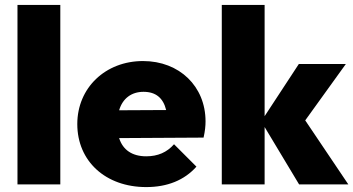

<svg xmlns="http://www.w3.org/2000/svg" viewBox="-20 -749 1435 780"><path d="M51 0H225V-729H51Z M574 11C660 11 729 -17 778 -72L687 -163C658 -130 621 -114 574 -114C517 -114 479 -140 464 -188L807 -190C813 -217 815 -237 815 -256C815 -398 709 -501 561 -501C408 -501 294 -392 294 -245C294 -94 409 11 574 11ZM464 -301C478 -349 514 -376 563 -376C613 -376 643 -351 655 -302Z M1195 0H1395L1220 -260L1385 -489H1194L1055 -277V-729H881V0H1055V-233Z"/></svg>

Font: MV Cash ExtraBold
Style: Regular
Weight: 800
Designer: Rodrigo Fuenzalida
Foundry: fragTYPE
Version: Version 1.100;Glyphs 3.1.2 (3151)